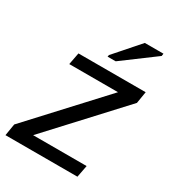

<svg xmlns="http://www.w3.org/2000/svg" viewBox="-183 -841 861 945"><g transform="rotate(30 247.0 -368.0)"><path d="M-6 0 5 -67 368 -460H91L104 -528H486L475 -461L112 -68H416L403 0ZM236 -586 238 -596 361 -736H467L465 -722L282 -586Z"/></g></svg>

Font: Libra Sans Modern
Style: Italic
Weight: 400
Italic angle: -12°
Foundry: Stefan Peev, Context Ltd
Version: Version 1.000